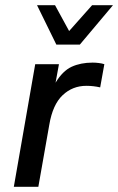

<svg xmlns="http://www.w3.org/2000/svg" viewBox="-20 -716 453 736"><path d="M33 0 115 -470H206L193 -399Q220 -444 254.5 -460Q289 -476 335 -476Q346 -476 358.5 -474.5Q371 -473 380 -470L364 -381Q351 -384 338 -385.5Q325 -387 311 -387Q258 -387 220 -351Q182 -315 169 -238L127 0ZM196 -545 122 -696H191L245 -597L333 -696H413L286 -545Z"/></svg>

Font: Gantari Medium
Style: Italic
Weight: 500
Italic angle: -10°
Designer: Anugrah Pasau
Foundry: Lafontype
Version: Version 1.000